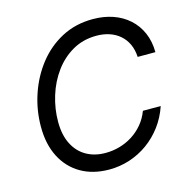

<svg xmlns="http://www.w3.org/2000/svg" viewBox="-109 -844 946 960"><g transform="rotate(-15 364.0 -364.0)"><path d="M340.8 10.3Q256.8 10.3 194.8 -25.6Q132.8 -61.5 98.9 -127.4Q64.9 -193.4 64.9 -284.2Q64.9 -370.6 92.3 -451.7Q119.6 -532.7 170.4 -597.4Q221.2 -662.1 293 -700Q364.7 -737.8 454.1 -737.8Q510.7 -737.8 557.9 -721.4Q605 -705.1 639.9 -673.8Q674.8 -642.6 694.3 -598.1Q713.9 -553.7 714.4 -497.1H622.6Q620.6 -534.7 607.2 -563.5Q593.8 -592.3 570.8 -612.3Q547.9 -632.3 517.1 -642.6Q486.3 -652.8 450.7 -652.8Q381.3 -652.8 326.7 -621.6Q272 -590.3 233.4 -537.6Q194.8 -484.9 174.6 -419.4Q154.3 -354 154.3 -286.1Q154.3 -218.3 178.2 -170.9Q202.1 -123.5 244.9 -99.1Q287.6 -74.7 344.2 -74.7Q382.3 -74.7 418 -85Q453.6 -95.2 484.6 -115Q515.6 -134.8 539.8 -163.6Q564 -192.4 578.1 -230H670.4Q651.4 -174.3 618.4 -130.1Q585.4 -85.9 541.7 -54.4Q498 -22.9 447 -6.3Q396 10.3 340.8 10.3Z"/></g></svg>

Font: Inter 18pt
Style: Italic
Weight: 400
Italic angle: -9.3988°
Designer: Rasmus Andersson
Foundry: rsms
Version: Version 4.001;git-66647c0bb